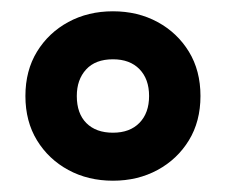

<svg xmlns="http://www.w3.org/2000/svg" viewBox="-20 -744 400 340"><path d="M180 -424Q136 -424 101 -443Q66 -462 45.5 -495.5Q25 -529 25 -574Q25 -619 45.5 -652.5Q66 -686 101 -705Q136 -724 180 -724Q224 -724 259 -705Q294 -686 314.5 -652.5Q335 -619 335 -574Q335 -529 314.5 -495.5Q294 -462 259 -443Q224 -424 180 -424ZM180 -509Q210 -509 227 -526.5Q244 -544 244 -574Q244 -604 227 -621.5Q210 -639 180 -639Q149 -639 132.5 -621Q116 -603 116 -574Q116 -543 133 -526Q150 -509 180 -509Z"/></svg>

Font: Noto Sans Lao Looped ExtraCondensed ExtraBold
Style: Regular
Weight: 800
Width: 2
Designer: Mark Frömberg, Ben Mitchell
Foundry: The Fontpad Ltd
Version: Version 1.002; ttfautohint (v1.8.4.7-5d5b)